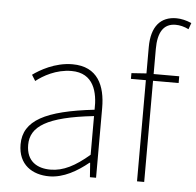

<svg xmlns="http://www.w3.org/2000/svg" viewBox="-56 -864 954 934"><g transform="rotate(5 421.0 -397.0)"><path d="M218 13C288 13 354 -26 408 -70H411L416 0H446V-341C446 -448 408 -540 284 -540C198 -540 125 -496 92 -472L110 -443C144 -470 207 -507 282 -507C391 -507 413 -414 410 -329C173 -302 66 -247 66 -130C66 -30 136 13 218 13ZM221 -20C157 -20 103 -50 103 -131C103 -220 181 -273 410 -298V-109C341 -50 284 -20 221 -20Z M646 0H681V-494H806V-527H681V-650C681 -729 707 -775 767 -775C787 -775 809 -770 831 -759L842 -790C817 -801 791 -807 768 -807C692 -807 646 -758 646 -655V-527L573 -522V-494H646Z"/></g></svg>

Font: Source Han Sans JP ExtraLight
Style: Regular
Weight: 250
Designer: Ryoko NISHIZUKA 西塚涼子 (kana, bopomofo & ideographs); Paul D. Hunt (Latin, Greek & Cyrillic); Sandoll Communications 산돌커뮤니
Foundry: Adobe
Version: Version 2.001;hotconv 1.0.107;makeotfexe 2.5.65593